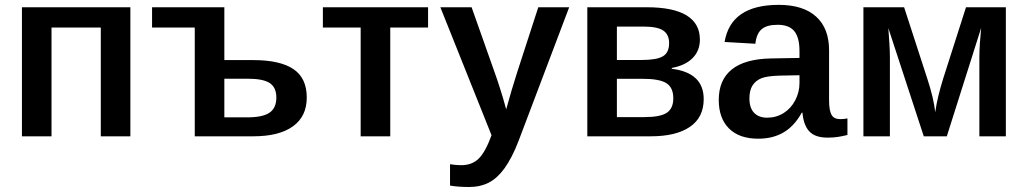

<svg xmlns="http://www.w3.org/2000/svg" viewBox="-20 -558 4207 786"><path d="M190.9 -445.3V0H69.8V-528.3H513.7V0H392.6V-445.3Z M1016.6 -312Q1126.5 -312 1181.2 -275.1Q1235.8 -238.3 1235.8 -158.7Q1235.8 -81.5 1179.2 -40.8Q1122.6 0 1017.1 0H777.3V-445.3H602.5V-528.3H898.4V-312ZM898.4 -77.6H992.7Q1055.2 -77.6 1083.3 -96.7Q1111.3 -115.7 1111.3 -158.7Q1111.3 -199.7 1084.5 -217.8Q1057.6 -235.8 993.2 -235.8H898.4Z M1577.6 -445.3V0H1456.5V-445.3H1301.8V-528.3H1732.4V-445.3Z M1899.9 207.5Q1855 207.5 1822.3 201.7V114.3Q1846.7 118.2 1867.7 118.2Q1913.1 118.2 1940.4 90.6Q1967.8 63 1992.2 -4.4L1782.7 -528.3H1910.6L2003.4 -266.1Q2013.7 -237.8 2026.6 -197.5Q2039.6 -157.2 2052.2 -110.4Q2063.5 -151.9 2074.5 -188.7Q2085.4 -225.6 2097.7 -263.7L2183.6 -528.3H2310.1L2103 18.6Q2088.9 55.2 2074.5 82.8Q2060.1 110.4 2045.4 130.9Q2016.1 171.4 1981.2 189.5Q1946.3 207.5 1899.9 207.5Z M2627.4 -528.3Q2736.3 -528.3 2790.8 -494.9Q2845.2 -461.4 2845.2 -396Q2845.2 -350.1 2815.2 -320.1Q2785.2 -290 2730 -279.8V-276.4Q2860.8 -260.3 2860.8 -152.3Q2860.8 -77.1 2804.2 -38.6Q2747.6 0 2644.5 0H2384.3V-528.3ZM2505.4 -312.5H2607.9Q2668.5 -312.5 2693.8 -327.6Q2719.2 -342.8 2719.2 -381.3Q2719.2 -416.5 2695.3 -432.9Q2671.4 -449.2 2614.7 -449.2H2505.4ZM2505.4 -78.6H2617.7Q2683.1 -78.6 2709.7 -96.4Q2736.3 -114.3 2736.3 -155.3Q2736.3 -199.7 2708 -217.5Q2679.7 -235.4 2611.8 -235.4H2505.4Z M3084 9.8Q3006.3 9.8 2964.4 -32Q2922.4 -73.7 2922.4 -148.9Q2922.4 -231 2976.1 -273.9Q3029.8 -316.9 3137.2 -318.8L3252.9 -320.8V-348.6Q3252.9 -404.3 3231.7 -430.4Q3210.4 -456.5 3163.6 -456.5Q3118.7 -456.5 3097.7 -438.2Q3076.7 -419.9 3072.3 -378.9L2946.3 -386.2Q2971.7 -538.1 3168 -538.1Q3268.1 -538.1 3321 -490Q3374 -441.9 3374 -352.5V-148.4Q3374 -106 3384 -88.1Q3394 -70.3 3419.4 -70.3Q3434.1 -70.3 3449.2 -73.2V-5.4Q3426.8 0 3408.9 2.7Q3391.1 5.4 3367.7 5.4Q3316.9 5.4 3293.2 -20Q3269.5 -45.4 3265.1 -96.7H3262.2Q3231.9 -42 3188 -16.1Q3144 9.8 3084 9.8ZM3252.9 -250 3173.8 -248.5Q3121.1 -247.1 3097.2 -237.8Q3073.2 -228 3060.5 -208Q3047.9 -188 3047.9 -155.3Q3047.9 -116.2 3067.1 -96.2Q3086.4 -76.2 3120.1 -76.2Q3157.7 -76.2 3188 -95.2Q3218.3 -114.3 3235.6 -147.7Q3252.9 -181.2 3252.9 -217.8Z M3623 -322.3V0H3514.6V-528.3H3681.2L3775.4 -238.3Q3789.1 -196.8 3797.4 -161.6Q3805.7 -126.5 3808.6 -98.6Q3813 -130.9 3821.5 -165.8Q3830.1 -200.7 3841.8 -238.3L3934.6 -528.3H4097.7V0H3989.3V-322.3Q3989.3 -348.6 3991.2 -378.9Q3993.2 -409.2 3996.6 -443.8L3856 0H3761.7L3616.7 -442.9Q3619.6 -405.3 3621.3 -375Q3623 -344.7 3623 -322.3Z"/></svg>

Font: Arimo SemiBold
Style: Regular
Weight: 600
Designer: Steve Matteson
Foundry: Monotype Imaging Inc.
Version: Version 1.33